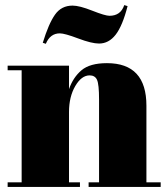

<svg xmlns="http://www.w3.org/2000/svg" viewBox="-20 -734 656 754"><path d="M10 -476H251V-384Q267 -430 300 -458Q333 -486 400 -486Q555 -486 555 -319V-18H611V0H328V-18H369V-343Q369 -403 361 -420.5Q353 -438 332 -438Q300 -438 275.5 -396Q251 -354 251 -294V-18H294V0H10V-18H65V-458H10ZM369 -563Q340 -563 287 -583Q234 -603 215 -603Q177 -603 160 -562L148 -566Q171 -641 196 -676.5Q221 -712 265 -712Q292 -712 342.5 -692Q393 -672 410 -672Q454 -672 468 -714L481 -710Q461 -632 434 -597.5Q407 -563 369 -563Z"/></svg>

Font: Abril Fatface
Style: Regular
Weight: 400
Designer: Veronika Burian, Jos Scaglione
Foundry: TypeTogether
Version: Version 1.001